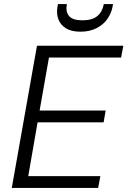

<svg xmlns="http://www.w3.org/2000/svg" viewBox="-20 -925 627 945"><path d="M38 0 162 -700H587L576 -642H221L175 -381H500L490 -323H165L119 -58H474L463 0ZM376 -769Q331 -769 304 -786Q277 -803 267 -831Q257 -859 263 -892L265 -905H309Q302 -867 320 -846Q338 -825 386 -825Q434 -825 459 -846Q484 -867 491 -905H536L534 -892Q528 -859 508 -831Q488 -803 454.5 -786Q421 -769 376 -769Z"/></svg>

Font: DM Sans 9pt Light
Style: Italic
Weight: 300
Italic angle: -10°
Version: Version 4.004;gftools[0.9.30]